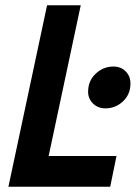

<svg xmlns="http://www.w3.org/2000/svg" viewBox="-20 -710 530 730"><path d="M12 0 159 -690H287L165 -117H423L399 0ZM315 -361Q315 -403 344 -430Q373 -457 411 -457Q440 -457 458 -438.5Q476 -420 476 -393Q476 -351 447.5 -324.5Q419 -298 381 -298Q352 -298 333.5 -316.5Q315 -335 315 -361Z"/></svg>

Font: Radio Canada Condensed SemiBold
Style: Italic
Weight: 600
Width: 3
Italic angle: -12°
Designer: Charles Daoud, Etienne Aubert Bonn, Alexandre Saumier Demers, Jacques Le Bailly
Foundry: Radio-Canada
Version: Version 2.104; ttfautohint (v1.8.4.7-5d5b);gftools[0.9.28.de